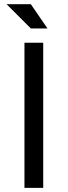

<svg xmlns="http://www.w3.org/2000/svg" viewBox="-20 -904 326 924"><path d="M188 -698.2V0H97.7V-698.2ZM208.5 -767.1H128.4L11.7 -883.8H128.4Z"/></svg>

Font: Voltera
Style: Regular
Weight: 400
Designer: Bernd Montag
Version: Version 1.301